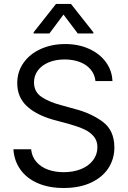

<svg xmlns="http://www.w3.org/2000/svg" viewBox="-20 -940 647 973"><path d="M307.6 -638.7Q261.7 -638.7 226.3 -623.8Q190.9 -608.9 171.6 -582.5Q152.3 -556.2 152.3 -522.5Q152.3 -473.6 192.1 -447.8Q231.9 -421.9 289.1 -407.2L359.4 -387.7Q441.4 -366.7 500.5 -323Q559.6 -279.3 559.6 -192.4Q559.6 -134.3 529.1 -87.6Q498.5 -41 440.7 -14.2Q382.8 12.7 302.7 12.7Q227.5 12.7 171.4 -11.7Q115.2 -36.1 83.5 -80.6Q51.8 -125 47.9 -183.6H137.7Q141.6 -145.5 164.6 -119.4Q187.5 -93.3 223.4 -80.3Q259.3 -67.4 302.7 -67.4Q351.6 -67.4 390.4 -83Q429.2 -98.6 451.4 -127.7Q473.6 -156.7 473.6 -194.3Q473.6 -226.6 455.3 -248.5Q437 -270.5 407.5 -284.2Q377.9 -297.9 334 -310.5L247.1 -334Q160.2 -359.4 113.8 -404.3Q67.4 -449.2 67.4 -518.6Q67.4 -576.7 99.4 -621.8Q131.3 -667 186.8 -691.9Q242.2 -716.8 310.5 -716.8Q377.9 -716.8 431.6 -692.4Q485.4 -668 516.6 -625.2Q547.9 -582.5 549.8 -529.3H463.9Q460 -563.5 439.2 -588.1Q418.5 -612.8 384.3 -625.7Q350.1 -638.7 307.6 -638.7ZM301.8 -866.2 230.5 -770.5H150.4V-776.4L263.7 -919.9H339.8L453.1 -776.4V-770.5H374Z"/></svg>

Font: Pretendard JP
Style: Regular
Weight: 400
Designer: Base glyphs from Inter by Rasmus Andersson; Hangeul glyphs from Noto Sans CJK(Source Han Sans) by Jang Soo-young and Kan
Foundry: Kil Hyung-jin
Version: Version 1.309